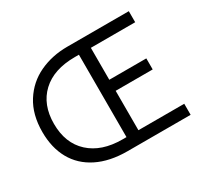

<svg xmlns="http://www.w3.org/2000/svg" viewBox="-142 -907 1189 1114"><g transform="rotate(-30 453.0 -350.0)"><path d="M419 0Q300 0 216 -42Q132 -84 89 -161Q46 -238 46 -343Q46 -460 97 -540.5Q148 -621 232.5 -660.5Q317 -700 419 -700H831V-626H534V-412H782V-338H534V-74H841V0ZM454 -74V-626H427Q285 -626 206.5 -552.5Q128 -479 128 -351Q128 -221 208 -147.5Q288 -74 427 -74Z"/></g></svg>

Font: Tilda Sans
Style: Regular
Weight: 400
Designer: ParaType Ltd
Foundry: ParaType Ltd
Version: Version 1.002W